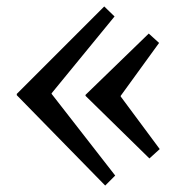

<svg xmlns="http://www.w3.org/2000/svg" viewBox="-20 -568 570 595"><path d="M306 7 32 -273V-277L303 -548L335 -517L140 -279V-277L337 -24ZM443 -77 245 -271V-274L441 -464L473 -435L354 -271V-269L475 -106Z"/></svg>

Font: Lora
Style: Regular
Weight: 400
Designer: Olga Karpushina, Alexei Vanyashin (Cyrillic)
Foundry: Cyreal
Version: Version 3.005; ttfautohint (v1.8.4.7-5d5b)